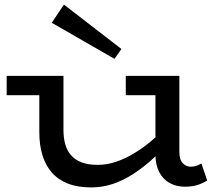

<svg xmlns="http://www.w3.org/2000/svg" viewBox="-20 -801 958 835"><path d="M376 14Q318 14 275.5 -2.5Q233 -19 205.5 -50.5Q178 -82 164.5 -126Q151 -170 151 -226V-471H256V-235Q256 -202 263.5 -174.5Q271 -147 288.5 -126.5Q306 -106 334.5 -95Q363 -84 405 -84Q446 -84 486.5 -98Q527 -112 566 -136Q605 -160 641 -190.5Q677 -221 709 -255V-172Q672 -134 633.5 -100.5Q595 -67 554 -41Q513 -15 469 -0.5Q425 14 376 14ZM9 -387V-471H234V-387ZM784 11Q747 11 718 -5Q689 -21 672.5 -52.5Q656 -84 656 -129V-471H760V-142Q760 -106 775 -91Q790 -76 809 -76Q823 -76 834.5 -80Q846 -84 856 -90L881 -16Q864 -5 840.5 3Q817 11 784 11ZM527 -387V-471H745V-387ZM478 -545 205 -702 258 -781 508 -588Z"/></svg>

Font: BioRhyme SemiExpanded
Style: Regular
Weight: 400
Width: 6
Designer: Aoife Mooney
Foundry: Aoife Mooney Type
Version: Version 1.600;gftools[0.9.33]